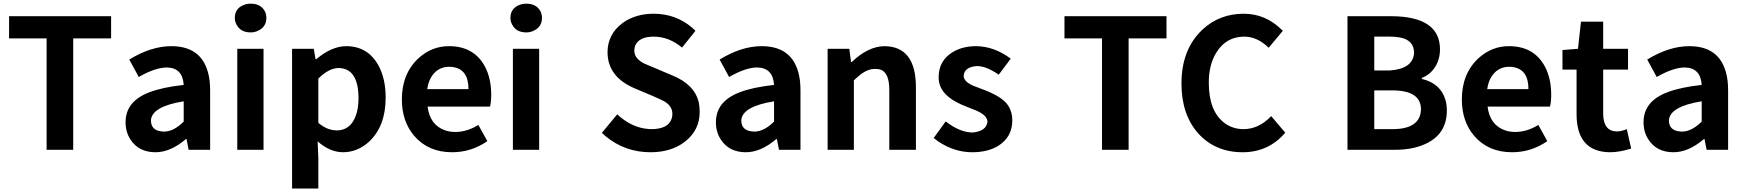

<svg xmlns="http://www.w3.org/2000/svg" viewBox="-20 -830 9668 1064"><path d="M238.3 0V-617.2H30.3V-740.2H595.7V-617.2H385.7V0Z M841.8 13.7Q749 13.7 703.1 -56.6Q675.8 -98.6 675.8 -152.3Q675.8 -269.5 809.6 -319.3Q881.8 -346.7 998 -359.4Q992.2 -455.1 903.3 -456.1Q838.9 -455.1 749 -403.3L696.3 -500Q817.4 -574.2 929.7 -574.2Q1117.2 -574.2 1141.6 -382.8Q1144.5 -356.4 1144.5 -327.1V0H1025.4L1013.7 -59.6H1010.7Q924.8 13.7 841.8 13.7ZM889.6 -100.6Q943.4 -101.6 998 -156.2V-268.6Q822.3 -240.2 816.4 -164.1Q816.4 -106.4 877.9 -101.6Q883.8 -100.6 889.6 -100.6Z M1294.9 0V-559.6H1440.4V0ZM1369.1 -650.4Q1313.5 -650.4 1291 -693.4Q1281.2 -710.9 1281.2 -730.5Q1281.2 -782.2 1329.1 -801.8Q1347.7 -809.6 1369.1 -809.6Q1425.8 -809.6 1448.2 -766.6Q1456.1 -750 1456.1 -730.5Q1456.1 -681.6 1411.1 -660.2Q1391.6 -650.4 1369.1 -650.4Z M1598.6 214.8V-559.6H1718.8L1728.5 -502H1732.4Q1817.4 -573.2 1897.5 -574.2Q2020.5 -574.2 2079.1 -463.9Q2117.2 -391.6 2117.2 -289.1Q2117.2 -130.9 2025.4 -44.9Q1960.9 13.7 1879.9 13.7Q1806.6 12.7 1740.2 -46.9L1744.1 44.9V214.8ZM1846.7 -107.4Q1921.9 -107.4 1952.1 -189.5Q1966.8 -230.5 1966.8 -287.1Q1965.8 -452.1 1855.5 -453.1Q1801.8 -452.1 1744.1 -394.5V-149.4Q1793 -107.4 1846.7 -107.4Z M2485.4 13.7Q2353.5 13.7 2275.4 -77.1Q2207 -157.2 2207 -279.3Q2207 -422.9 2300.8 -508.8Q2374 -574.2 2467.8 -574.2Q2607.4 -574.2 2668 -460Q2702.1 -394.5 2702.1 -305.7Q2702.1 -261.7 2695.3 -239.3H2349.6Q2362.3 -136.7 2447.3 -107.4Q2473.6 -98.6 2504.9 -98.6Q2569.3 -99.6 2630.9 -137.7L2680.7 -47.9Q2591.8 13.7 2485.4 13.7ZM2347.7 -335.9H2576.2Q2576.2 -444.3 2492.2 -458Q2481.4 -460 2469.7 -460Q2402.3 -460 2367.2 -398.4Q2352.5 -371.1 2347.7 -335.9Z M2822.3 0V-559.6H2967.8V0ZM2896.5 -650.4Q2840.8 -650.4 2818.4 -693.4Q2808.6 -710.9 2808.6 -730.5Q2808.6 -782.2 2856.4 -801.8Q2875 -809.6 2896.5 -809.6Q2953.1 -809.6 2975.6 -766.6Q2983.4 -750 2983.4 -730.5Q2983.4 -681.6 2938.5 -660.2Q2918.9 -650.4 2896.5 -650.4Z M3585 13.7Q3443.4 13.7 3335.9 -75.2Q3325.2 -85 3315.4 -93.8L3400.4 -196.3Q3480.5 -122.1 3573.2 -115.2Q3582 -114.3 3588.9 -114.3Q3685.5 -114.3 3703.1 -175.8Q3706.1 -186.5 3706.1 -199.2Q3706.1 -243.2 3659.2 -269.5Q3642.6 -278.3 3595.7 -298.8L3496.1 -340.8Q3347.7 -404.3 3346.7 -540Q3346.7 -639.6 3429.7 -702.1Q3501 -753.9 3602.5 -753.9Q3724.6 -753.9 3815.4 -676.8Q3825.2 -668 3834 -659.2L3759.8 -566.4Q3686.5 -627 3602.5 -627Q3521.5 -627 3500 -577.1Q3495.1 -563.5 3495.1 -548.8Q3495.1 -505.9 3550.8 -477.5Q3567.4 -469.7 3611.3 -452.1L3708 -411.1Q3830.1 -360.4 3852.5 -261.7Q3857.4 -237.3 3857.4 -210Q3857.4 -107.4 3774.4 -43.9Q3699.2 13.7 3585 13.7Z M4113.3 13.7Q4020.5 13.7 3974.6 -56.6Q3947.3 -98.6 3947.3 -152.3Q3947.3 -269.5 4081.1 -319.3Q4153.3 -346.7 4269.5 -359.4Q4263.7 -455.1 4174.8 -456.1Q4110.4 -455.1 4020.5 -403.3L3967.8 -500Q4088.9 -574.2 4201.2 -574.2Q4388.7 -574.2 4413.1 -382.8Q4416 -356.4 4416 -327.1V0H4296.9L4285.2 -59.6H4282.2Q4196.3 13.7 4113.3 13.7ZM4161.1 -100.6Q4214.8 -101.6 4269.5 -156.2V-268.6Q4093.8 -240.2 4087.9 -164.1Q4087.9 -106.4 4149.4 -101.6Q4155.3 -100.6 4161.1 -100.6Z M4566.4 0V-559.6H4686.5L4696.3 -486.3H4700.2Q4791 -573.2 4881.8 -574.2Q5054.7 -572.3 5055.7 -348.6V0H4908.2V-331.1Q4908.2 -427.7 4859.4 -444.3Q4845.7 -448.2 4829.1 -448.2Q4782.2 -448.2 4733.4 -404.3Q4723.6 -395.5 4711.9 -384.8V0Z M5367.2 13.7Q5269.5 13.7 5179.7 -45.9Q5166 -55.7 5154.3 -65.4L5220.7 -157.2Q5299.8 -95.7 5371.1 -95.7Q5446.3 -103.5 5452.1 -155.3Q5452.1 -189.5 5391.6 -216.8Q5383.8 -219.7 5335 -239.3Q5214.8 -285.2 5189.5 -355.5Q5181.6 -377.9 5181.6 -402.3Q5181.6 -494.1 5260.7 -542Q5315.4 -574.2 5389.6 -574.2Q5489.3 -573.2 5581.1 -504.9L5514.6 -416Q5446.3 -463.9 5393.6 -463.9Q5324.2 -459 5320.3 -410.2Q5320.3 -377.9 5374 -354.5Q5377.9 -353.5 5433.6 -332Q5527.3 -295.9 5560.5 -253.9Q5589.8 -215.8 5589.8 -163.1Q5589.8 -69.3 5509.8 -20.5Q5452.1 13.7 5367.2 13.7Z M6086.9 0V-617.2H5878.9V-740.2H6444.3V-617.2H6234.4V0Z M6866.2 13.7Q6714.8 13.7 6620.1 -90.8Q6527.3 -195.3 6527.3 -367.2Q6527.3 -556.6 6643.6 -666Q6738.3 -753.9 6872.1 -753.9Q6994.1 -753.9 7085 -663.1Q7086.9 -661.1 7088.9 -659.2L7010.7 -565.4Q6947.3 -627 6875 -627Q6775.4 -627 6720.7 -539.1Q6678.7 -471.7 6678.7 -372.1Q6678.7 -213.9 6765.6 -148.4Q6811.5 -114.3 6872.1 -114.3Q6957 -115.2 7024.4 -186.5L7102.5 -94.7Q7009.8 13.7 6866.2 13.7Z M7447.3 0V-740.2H7692.4Q7959 -738.3 7960 -557.6Q7960 -478.5 7907.2 -427.7Q7885.7 -408.2 7859.4 -398.4V-392.6Q7962.9 -368.2 7990.2 -276.4Q7998 -249 7998 -217.8Q7998 -79.1 7865.2 -26.4Q7799.8 0 7711.9 0ZM7595.7 -439.5H7681.6Q7809.6 -448.2 7816.4 -536.1Q7816.4 -609.4 7734.4 -623Q7711.9 -627 7683.6 -627H7595.7ZM7595.7 -114.3H7698.2Q7853.5 -115.2 7854.5 -226.6Q7852.5 -328.1 7698.2 -329.1H7595.7Z M8359.4 13.7Q8227.5 13.7 8149.4 -77.1Q8081.1 -157.2 8081.1 -279.3Q8081.1 -422.9 8174.8 -508.8Q8248 -574.2 8341.8 -574.2Q8481.4 -574.2 8542 -460Q8576.2 -394.5 8576.2 -305.7Q8576.2 -261.7 8569.3 -239.3H8223.6Q8236.3 -136.7 8321.3 -107.4Q8347.7 -98.6 8378.9 -98.6Q8443.4 -99.6 8504.9 -137.7L8554.7 -47.9Q8465.8 13.7 8359.4 13.7ZM8221.7 -335.9H8450.2Q8450.2 -444.3 8366.2 -458Q8355.5 -460 8343.8 -460Q8276.4 -460 8241.2 -398.4Q8226.6 -371.1 8221.7 -335.9Z M8901.4 13.7Q8717.8 11.7 8716.8 -196.3V-444.3H8638.7V-552.7L8724.6 -559.6L8741.2 -710H8864.3V-559.6H9002V-444.3H8864.3V-196.3Q8866.2 -102.5 8940.4 -101.6Q8963.9 -101.6 8995.1 -114.3L9019.5 -6.8Q8955.1 13.7 8901.4 13.7Z M9253.9 13.7Q9161.1 13.7 9115.2 -56.6Q9087.9 -98.6 9087.9 -152.3Q9087.9 -269.5 9221.7 -319.3Q9293.9 -346.7 9410.2 -359.4Q9404.3 -455.1 9315.4 -456.1Q9251 -455.1 9161.1 -403.3L9108.4 -500Q9229.5 -574.2 9341.8 -574.2Q9529.3 -574.2 9553.7 -382.8Q9556.6 -356.4 9556.6 -327.1V0H9437.5L9425.8 -59.6H9422.9Q9336.9 13.7 9253.9 13.7ZM9301.8 -100.6Q9355.5 -101.6 9410.2 -156.2V-268.6Q9234.4 -240.2 9228.5 -164.1Q9228.5 -106.4 9290 -101.6Q9295.9 -100.6 9301.8 -100.6Z"/></svg>

Font: Taipei Sans TC Beta
Style: Bold
Weight: 700
Designer: JT Foundry
Foundry: JT Foundry
Version: Version 1.000